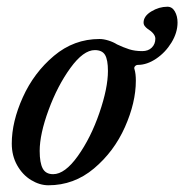

<svg xmlns="http://www.w3.org/2000/svg" viewBox="-20 -537 548 571"><path d="M15 -110Q15 -175 48 -248Q81 -321 140.5 -371Q200 -421 276 -421Q288 -421 302.5 -416.5Q317 -412 328 -405Q347 -396 364 -390.5Q381 -385 403 -385Q421 -385 431.5 -395.5Q442 -406 442 -422Q442 -437 418 -452Q414 -455 410.5 -459.5Q407 -464 407 -470Q407 -489 430 -503Q453 -517 478 -517Q492 -517 500 -503Q508 -489 508 -470Q508 -440 490 -410.5Q472 -381 444.5 -362.5Q417 -344 390 -344Q385 -344 381.5 -340Q378 -336 380 -331Q384 -318 384 -297Q384 -232 351.5 -159Q319 -86 259.5 -36Q200 14 124 14Q98 14 72.5 -1.5Q47 -17 31 -45.5Q15 -74 15 -110ZM301 -326Q301 -359 292.5 -373.5Q284 -388 262 -388Q228 -388 189.5 -335Q151 -282 124.5 -210Q98 -138 98 -88Q98 -53 107 -36Q116 -19 138 -19Q173 -19 211.5 -73Q250 -127 275.5 -201Q301 -275 301 -326Z"/></svg>

Font: EB Garamond Medium
Style: Italic
Weight: 500
Italic angle: -17.2°
Designer: Georg Duffner and Octavio Pardo
Foundry: Georg Duffner
Version: Version 1.000